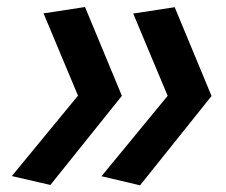

<svg xmlns="http://www.w3.org/2000/svg" viewBox="-20 -544 660 560"><path d="M368.5 -504.5 469 -264.5 276 -30 388.5 -3.5 597 -264 489.5 -523ZM14.5 -30.5 127 -4.5 335.5 -264.5 228 -523.5 107 -505 207.5 -265Z"/></svg>

Font: Monaspace Krypton SemiBold
Style: Italic
Weight: 600
Italic angle: -11°
Designer: Riley Cran & the Lettermatic Team
Foundry: Lettermatic
Version: Version 1.101 (Monaspace Krypton)